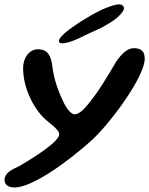

<svg xmlns="http://www.w3.org/2000/svg" viewBox="-44 -655 674 869"><path d="M225.5 -462.5C237 -452 283.5 -467 317 -483.5C344 -498 392.5 -518 419.5 -532C454.5 -551.5 478 -565 499.5 -588C513.5 -603 524 -618.5 511.5 -630C499 -642 466.5 -630.5 445 -622.5C408.5 -611 329.5 -565 285.5 -533C247 -506.5 212 -475 225.5 -462.5ZM22.5 193.5C100 193.5 257 82 367.5 -17C450 -90.5 611 -305.5 611 -389.5C611 -419.5 598 -437 561.5 -437C533 -437 507 -412 482.5 -377C440.5 -306.5 401 -238 352 -180C336 -160 312.5 -137.5 294 -137.5C279 -137.5 259.5 -160.5 247.5 -184.5C224.5 -231 199 -291 191 -368.5C183 -415 162 -432 128 -432C89 -432 60.5 -394.5 60.5 -346.5C60.5 -257.5 109 -153.5 176.5 -102C209 -77 224 -59.5 224 -47.5C224 -15 119.5 52 43 97C7 112.5 -23.5 130 -23.5 158C-23.5 184 -4 193.5 22.5 193.5Z"/></svg>

Font: Gluten
Style: Italic
Weight: 400
Italic angle: -13°
Designer: Tyler Finck
Foundry: Etcetera Type Company
Version: Version 0.920